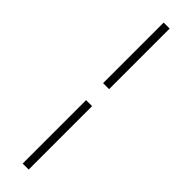

<svg xmlns="http://www.w3.org/2000/svg" viewBox="-365 -790 1040 1040"><g transform="rotate(45 155.5 -270.0)"><path d="M133 270H179V-216H133ZM179 -346V-810H133V-346Z"/></g></svg>

Font: Noto Serif SC Light
Style: Regular
Weight: 300
Designer: Ryoko NISHIZUKA 西塚涼子 (kana & ideographs); Frank Grießhammer (Latin, Greek & Cyrillic); Wenlong ZHANG 张文龙 (bopomofo); San
Foundry: Adobe
Version: Version 2.001;hotconv 1.1.0;makeotfexe 2.6.0